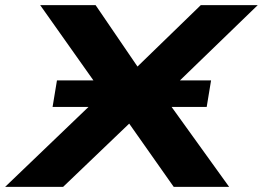

<svg xmlns="http://www.w3.org/2000/svg" viewBox="-71 -725 1020 745"><path d="M-51 0 362 -396 358 -319 85 -705H300L478 -444H439L708 -705H929L529 -318L533 -396L818 0H603L413 -270L455 -269L174 0ZM133 -310 150 -413H748L731 -310Z"/></svg>

Font: Nunito Sans 10pt Expanded ExtraBold
Style: Italic
Weight: 800
Width: 7
Italic angle: -9°
Designer: Vernon Adams
Foundry: Vernon Adams
Version: Version 3.101;gftools[0.9.27]